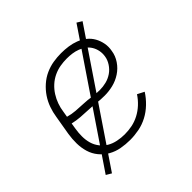

<svg xmlns="http://www.w3.org/2000/svg" viewBox="-167 -727 933 933"><g transform="rotate(-45 300.0 -260.0)"><path d="M267 8Q236 8 206 2.5Q176 -3 150.5 -17.5Q125 -32 106.5 -54.5Q88 -77 79.5 -105Q71 -133 70.5 -164Q70 -195 75 -226L92 -326Q96 -353 105.5 -380Q115 -407 131 -431Q147 -455 169.5 -475Q192 -495 218.5 -507Q245 -519 272.5 -523.5Q300 -528 327 -528Q352 -528 376.5 -524.5Q401 -521 423 -512.5Q445 -504 463.5 -489.5Q482 -475 493.5 -454.5Q505 -434 509.5 -410Q514 -386 509 -361Q505 -332 487.5 -306Q470 -280 444 -263Q418 -246 389 -239Q360 -232 332 -232Q305 -232 279 -235Q253 -238 226 -239Q199 -240 173 -242Q147 -244 122 -250L117 -219Q113 -195 113 -170Q113 -145 119.5 -122.5Q126 -100 140.5 -81.5Q155 -63 174.5 -51.5Q194 -40 218.5 -35Q243 -30 267 -30Q293 -30 318 -35Q343 -40 367 -52.5Q391 -65 411.5 -84Q432 -103 447 -126L482 -108Q465 -81 440.5 -57.5Q416 -34 387.5 -19Q359 -4 328 2Q297 8 267 8ZM334 -268Q356 -268 378 -273.5Q400 -279 419 -292Q438 -305 451 -325Q464 -345 467 -366Q470 -385 466.5 -403Q463 -421 454 -436Q445 -451 431 -461.5Q417 -472 400 -478.5Q383 -485 365 -487.5Q347 -490 328 -490Q305 -490 282 -486Q259 -482 237 -471.5Q215 -461 197 -444.5Q179 -428 166 -407.5Q153 -387 145 -364.5Q137 -342 134 -319L129 -289Q153 -282 179 -280Q205 -278 231 -277Q257 -276 282.5 -272Q308 -268 334 -268ZM89 60 62 44 485 -580 511 -564Z"/></g></svg>

Font: Iosevka Etoile Extralight
Style: Italic
Weight: 200
Italic angle: -9°
Designer: Belleve Invis
Foundry: Belleve Invis
Version: Version 22.1.2; ttfautohint (v1.8.4)